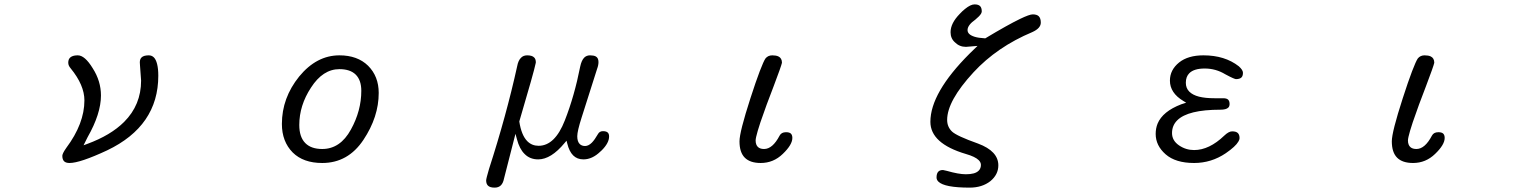

<svg xmlns="http://www.w3.org/2000/svg" viewBox="-20 -735 7040 883"><path d="M266.6 -18.6Q266.6 -1.5 274.7 6.6Q282.7 14.6 299.8 14.6Q348.1 14.6 472.7 -43.5Q708 -155.8 708 -386.7Q708 -418.9 702.6 -440.2Q697.3 -461.4 687.7 -470.9Q678.2 -480.5 664.1 -480.5Q640.6 -480.5 630.9 -470.7Q623 -462.9 623 -448.2L624 -432.1L628.9 -364.3Q628.9 -252.4 550.8 -174.3Q489.3 -112.8 380.4 -72.8L364.3 -66.9L382.8 -104Q444.3 -211.9 444.3 -295.9Q444.3 -362.3 406.2 -421.4Q370.1 -480.5 337.9 -480.5Q303.7 -480.5 295.9 -460Q293.9 -453.6 293.9 -446.8Q293.9 -439.9 296.6 -433.6Q299.3 -427.2 305.2 -420.4Q368.2 -343.3 368.2 -273.4Q368.2 -166.5 284.7 -54.7Q274.4 -40 270.5 -31.5Q266.6 -22.9 266.6 -18.6Z M1461.9 -49.8Q1411.1 -49.8 1384.3 -76.7Q1356.4 -104.5 1356.4 -160.2Q1356.4 -250 1410.2 -332Q1464.8 -417 1541 -417Q1590.8 -417 1616.2 -391.6Q1641.6 -366.2 1641.6 -317.4Q1641.6 -225.6 1593.8 -139.2Q1544.9 -49.8 1461.9 -49.8ZM1461.9 14.6Q1580.6 14.6 1651.4 -91.8Q1721.7 -197.3 1721.7 -307.6Q1721.7 -383.8 1672.9 -432.6Q1624 -480.5 1541 -480.5Q1436 -480.5 1356 -383.3Q1276.4 -284.7 1276.4 -165Q1276.4 -84 1326.2 -33.7Q1375 14.6 1461.9 14.6Z M2229 42Q2215.8 86.9 2215.8 94.7Q2215.8 110.4 2224.1 118.7Q2233.4 127.9 2254.9 127.9Q2272.9 127.9 2283.7 117.2Q2293.9 106.9 2297.9 86.4L2350.6 -119.6L2357.4 -94.7Q2369.1 -49.8 2392.6 -26.9Q2417 -2 2455.1 -2Q2514.2 -2 2576.7 -77.6L2585.4 -87.9L2588.9 -74.7Q2597.7 -38.6 2616 -20.3Q2634.3 -2 2663.1 -2Q2704.1 -2 2741.2 -38.1Q2745.6 -42 2747.6 -43.9Q2781.2 -77.6 2781.2 -107.4Q2781.2 -119.1 2775.4 -125Q2768.6 -131.8 2752.9 -131.8Q2736.8 -131.8 2729.5 -117.7Q2715.3 -92.8 2702.1 -79.1Q2686.5 -63.5 2670.9 -63.5Q2655.3 -63.5 2646 -72.8Q2634.8 -84 2634.8 -108.4Q2634.8 -131.8 2654.8 -194.3L2726.1 -418.5Q2732.4 -435.1 2732.4 -449.7Q2732.4 -468.8 2719.7 -475.6Q2710.4 -480.5 2693.4 -480.5Q2677.2 -480.5 2666.5 -469.7Q2654.3 -457 2648.4 -429.2Q2621.6 -293 2577.6 -181.2Q2532.2 -64.5 2457 -64.5Q2426.3 -64.5 2405.3 -85.4Q2377.9 -112.8 2368.2 -176.3Q2436 -405.8 2443.4 -443.4L2444.3 -448.2Q2444.3 -463.4 2436.5 -470.7Q2427.2 -480.5 2404.3 -480.5Q2386.7 -480.5 2376 -469.2Q2363.3 -457 2358.4 -430.2Q2308.6 -204.1 2229 42Z M3380.9 -85Q3380.9 -34.2 3405.3 -9.8Q3429.7 14.6 3478.5 14.6Q3537.1 14.6 3580.1 -27.3Q3624 -69.3 3624 -100.6Q3624 -113.8 3617.4 -120.4Q3610.8 -127 3594.7 -127Q3573.7 -127 3565.4 -111.3Q3533.2 -49.8 3494.1 -49.8Q3466.8 -49.8 3458.5 -69.8Q3455.1 -77.6 3455.1 -88.9Q3455.1 -100.1 3464.8 -133.3Q3471.2 -154.3 3477.1 -172.4Q3504.4 -252.4 3537.6 -337.4Q3572.8 -430.2 3576.2 -446.3Q3576.2 -467.8 3559.6 -475.6Q3548.8 -480.5 3531.7 -480.5Q3512.2 -480.5 3500.5 -466.3Q3491.7 -453.6 3473.9 -407Q3456.1 -360.4 3431.2 -283.2Q3380.9 -127.9 3380.9 -85Z M4287.1 81.1Q4287.1 91.8 4295.4 100.1Q4323.2 127.9 4439.5 127.9Q4496.6 127.9 4534.7 98.1Q4571.3 67.9 4571.3 25.4Q4571.3 -40 4478 -74.7Q4380.4 -109.4 4358.4 -129.9Q4335.9 -151.4 4335.9 -183.6Q4335.9 -271 4457 -402.3Q4565.4 -519.5 4727.5 -587.4Q4766.6 -605 4766.6 -630.9Q4766.6 -650.9 4757.3 -660.2Q4748.5 -668.9 4729.5 -668.9Q4714.4 -668.9 4670.9 -647.9Q4614.3 -620.6 4511.2 -558.6Q4479 -560.5 4462.2 -565.9Q4445.3 -571.3 4437.5 -578.9Q4429.7 -586.4 4429.7 -596.7Q4429.7 -619.6 4465.8 -645Q4484.9 -660.6 4491.7 -671.9Q4495.1 -678.2 4495.1 -682.6Q4495.1 -699.2 4487.3 -707Q4479.5 -714.8 4461.9 -714.8Q4443.8 -714.8 4418 -693.8Q4406.2 -684.6 4393.6 -670.9Q4351.6 -627.9 4351.6 -586.9Q4351.6 -557.6 4372.1 -540Q4392.6 -519.5 4422.4 -519.5L4475.6 -523.9Q4450.2 -499.5 4439 -488.3Q4258.8 -308.1 4258.8 -174.8Q4258.8 -75.2 4421.9 -26.9Q4464.8 -14.6 4481 1.5Q4491.2 11.7 4491.2 23.4Q4491.2 39.6 4481 49.8Q4472.2 58.6 4457.5 62.5Q4442.9 66.4 4421.9 66.4Q4388.7 66.4 4334.5 50.8L4316.9 46.9Q4302.2 46.9 4295.4 54.2Q4287.1 62.5 4287.1 81.1Z M5471.7 14.6Q5550.8 14.6 5617.2 -30.3Q5662.6 -61.5 5675.3 -84Q5680.7 -92.8 5680.7 -99.6Q5680.7 -115.2 5672.9 -123Q5665 -130.9 5646.5 -130.9Q5630.9 -130.9 5610.4 -111.3Q5541 -44.9 5471.7 -44.9Q5433.6 -44.9 5402.3 -66.4Q5370.1 -88.4 5370.1 -123Q5370.1 -157.7 5394 -181.6Q5442.9 -230.5 5592.8 -230.5Q5619.1 -230.5 5628.9 -240.2Q5634.8 -246.1 5634.8 -256.8Q5634.8 -270 5628.2 -276.6Q5621.6 -283.2 5605.5 -283.2H5565.4Q5522.9 -283.2 5494.1 -290.5Q5465.3 -297.9 5449.5 -313.7Q5433.6 -329.6 5433.6 -354.5Q5433.6 -382.3 5449.7 -398.4Q5471.2 -419.9 5520.5 -419.9Q5571.3 -419.9 5614.7 -393.6Q5638.2 -380.9 5649.7 -376Q5661.1 -371.1 5664.1 -371.1Q5681.6 -371.1 5689.5 -378.9Q5696.3 -385.7 5696.3 -400.4Q5696.3 -413.1 5677.2 -430.2Q5612.8 -480.5 5514.6 -480.5Q5443.8 -480.5 5402.8 -447.8Q5360.4 -413.6 5360.4 -364.3Q5360.4 -307.6 5422.4 -270.5L5435.1 -262.7L5412.6 -255.4Q5327.1 -222.7 5303.7 -166.5Q5294.9 -144.5 5294.9 -119.1Q5294.9 -65.4 5340.6 -25.4Q5386.2 14.6 5471.7 14.6Z M6380.9 -85Q6380.9 -34.2 6405.3 -9.8Q6429.7 14.6 6478.5 14.6Q6537.1 14.6 6580.1 -27.3Q6624 -69.3 6624 -100.6Q6624 -113.8 6617.4 -120.4Q6610.8 -127 6594.7 -127Q6573.7 -127 6565.4 -111.3Q6533.2 -49.8 6494.1 -49.8Q6466.8 -49.8 6458.5 -69.8Q6455.1 -77.6 6455.1 -88.9Q6455.1 -100.1 6464.8 -133.3Q6471.2 -154.3 6477.1 -172.4Q6504.4 -252.4 6537.6 -337.4Q6572.8 -430.2 6576.2 -446.3Q6576.2 -467.8 6559.6 -475.6Q6548.8 -480.5 6531.7 -480.5Q6512.2 -480.5 6500.5 -466.3Q6491.7 -453.6 6473.9 -407Q6456.1 -360.4 6431.2 -283.2Q6380.9 -127.9 6380.9 -85Z"/></svg>

Font: YuPearl-Light
Style: Light
Weight: 300
Designer: Max Yao
Foundry: Max-Everyday
Version: Version 1.011; ttfautohint (v1.8.3)